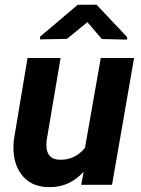

<svg xmlns="http://www.w3.org/2000/svg" viewBox="-20 -770 588 800"><path d="M328.6 -54.7Q270 11.2 183.1 9.8Q106.9 8.8 67.9 -44.9Q28.8 -98.6 37.6 -186.5L94.7 -528.3H232.4L174.3 -185.1Q172.4 -168.9 173.8 -154.8Q178.7 -106 228 -104.5Q292 -102.5 334 -153.8L399.9 -528.3H538.6L446.8 0H318.4ZM509.8 -615.2V-605L404.3 -607.4L344.2 -677.7L258.8 -607.9L147 -606V-617.2L303.7 -750L382.3 -750.5Z"/></svg>

Font: RobotoInd
Style: Bold Italic
Weight: 700
Italic angle: -12°
Designer: Google
Version: Version 2.001150; 2014